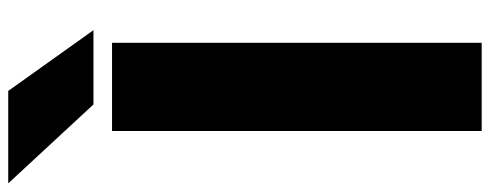

<svg xmlns="http://www.w3.org/2000/svg" viewBox="-416 -724 1162 455"><g transform="rotate(-90 164.5 -497.0)"><path d="M-43 -1058 144 -856H320L176 -1058ZM81 -812V64H290V-812Z"/></g></svg>

Font: LINE Seed JP_OTF ExtraBold
Style: Regular
Weight: 800
Designer: LY Corporation & Fontrix & Fontworks
Version: Version 1.013